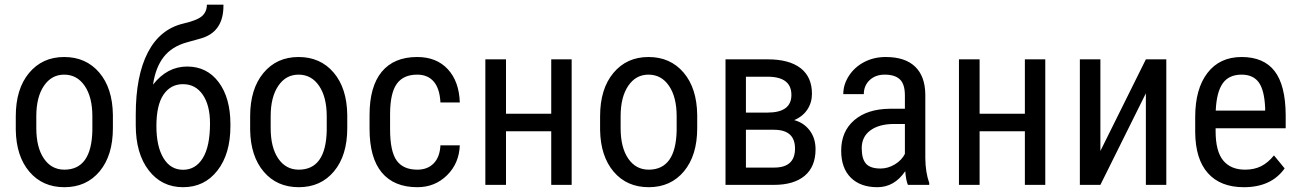

<svg xmlns="http://www.w3.org/2000/svg" viewBox="-20 -778 5470 808"><path d="M46.4 -288.6V-231C47.7 -157.1 66.8 -98.5 103.8 -55.2C140.7 -11.9 189.8 9.8 251 9.8C312.8 9.8 362.3 -12.5 399.4 -57.1C436.5 -101.7 455.1 -162.3 455.1 -238.8V-294.4C454.1 -369.6 435 -429 397.7 -472.7C360.4 -516.3 311.2 -538.1 250 -538.1C188.8 -538.1 139.6 -515.7 102.3 -470.9C65 -426.2 46.4 -365.4 46.4 -288.6ZM132.8 -238.8V-289.1C132.8 -342.8 143.5 -385.3 164.8 -416.7C186.1 -448.2 214.5 -463.9 250 -463.9C286.1 -463.9 314.9 -448.2 336.4 -416.7C357.9 -385.3 368.7 -342.6 368.7 -288.6V-229C366.4 -119 327.1 -64 251 -64C214.8 -64 186.1 -79.5 164.8 -110.6C143.5 -141.7 132.8 -184.4 132.8 -238.8Z M767.6 -498C711.6 -498 663.7 -472.7 624 -421.9C630.9 -469.7 645.8 -508.5 668.7 -538.1C691.7 -567.7 724.6 -588.4 767.6 -600.1L827.1 -616.7C885.1 -634 916 -674.8 919.9 -739.3L920.4 -758.3H850.6C850.6 -738.4 843.8 -722.5 830.3 -710.4C816.8 -698.4 791 -688 752.9 -679.2C686.8 -663.9 636.7 -623.5 602.5 -557.9C568.4 -492.3 551.3 -404.9 551.3 -295.9V-251.5C551.3 -171.7 569.5 -108.2 606 -61C642.4 -13.8 690.6 9.8 750.5 9.8C810.4 9.8 858.6 -13.6 895 -60.3C931.5 -107 949.7 -169.4 949.7 -247.6V-254.9C949.7 -328.8 933.3 -387.8 900.4 -431.9C867.5 -476 823.2 -498 767.6 -498ZM750 -423.8C785.2 -423.8 812.9 -409 833.3 -379.4C853.6 -349.8 863.8 -309.6 863.8 -258.8C863.8 -194.3 853.7 -145.7 833.5 -112.8C813.3 -79.9 785.6 -63.5 750.5 -63.5C715.3 -63.5 687.8 -79.8 668 -112.5C648.1 -145.3 638.2 -190.3 638.2 -247.6C638.2 -306.5 648.2 -350.6 668.2 -379.9C688.2 -409.2 715.5 -423.8 750 -423.8Z M1032.7 -288.6V-231C1034 -157.1 1053.1 -98.5 1090.1 -55.2C1127 -11.9 1176.1 9.8 1237.3 9.8C1299.2 9.8 1348.6 -12.5 1385.7 -57.1C1422.9 -101.7 1441.4 -162.3 1441.4 -238.8V-294.4C1440.4 -369.6 1421.3 -429 1384 -472.7C1346.8 -516.3 1297.5 -538.1 1236.3 -538.1C1175.1 -538.1 1125.9 -515.7 1088.6 -470.9C1051.4 -426.2 1032.7 -365.4 1032.7 -288.6ZM1119.1 -238.8V-289.1C1119.1 -342.8 1129.8 -385.3 1151.1 -416.7C1172.4 -448.2 1200.8 -463.9 1236.3 -463.9C1272.5 -463.9 1301.3 -448.2 1322.8 -416.7C1344.2 -385.3 1355 -342.6 1355 -288.6V-229C1352.7 -119 1313.5 -64 1237.3 -64C1201.2 -64 1172.4 -79.5 1151.1 -110.6C1129.8 -141.7 1119.1 -184.4 1119.1 -238.8Z M1736.3 -64C1696.6 -64 1667.6 -76.8 1649.2 -102.5C1630.8 -128.3 1621.6 -172.2 1621.6 -234.4V-301.8C1622.2 -359.4 1631.8 -400.8 1650.4 -426C1668.9 -451.3 1697.4 -463.9 1735.8 -463.9C1765.5 -463.9 1788.7 -454.1 1805.4 -434.6C1822.2 -415 1831.5 -385.7 1833.5 -346.7H1915C1913.1 -405.9 1896.2 -452.6 1864.5 -486.8C1832.8 -521 1789.9 -538.1 1735.8 -538.1C1670.4 -538.1 1620.6 -517.3 1586.4 -475.8C1552.2 -434.3 1535.2 -373.7 1535.2 -293.9V-235.8C1535.2 -154.5 1552.3 -93.2 1586.7 -52C1621 -10.8 1670.9 9.8 1736.3 9.8C1785.5 9.8 1827.1 -6.9 1861.1 -40.3C1895.1 -73.6 1913.1 -115.7 1915 -166.5H1833.5C1831.9 -133.6 1822.4 -108.3 1805.2 -90.6C1787.9 -72.8 1765 -64 1736.3 -64Z M2385.7 0V-528.3H2299.8V-299.3H2109.4V-528.3H2022.5V0H2109.4V-225.6H2299.8V0Z M2505.4 -288.6V-231C2506.7 -157.1 2525.8 -98.5 2562.7 -55.2C2599.7 -11.9 2648.8 9.8 2710 9.8C2771.8 9.8 2821.3 -12.5 2858.4 -57.1C2895.5 -101.7 2914.1 -162.3 2914.1 -238.8V-294.4C2913.1 -369.6 2894 -429 2856.7 -472.7C2819.4 -516.3 2770.2 -538.1 2709 -538.1C2647.8 -538.1 2598.6 -515.7 2561.3 -470.9C2524 -426.2 2505.4 -365.4 2505.4 -288.6ZM2591.8 -238.8V-289.1C2591.8 -342.8 2602.5 -385.3 2623.8 -416.7C2645.1 -448.2 2673.5 -463.9 2709 -463.9C2745.1 -463.9 2773.9 -448.2 2795.4 -416.7C2816.9 -385.3 2827.6 -342.6 2827.6 -288.6V-229C2825.4 -119 2786.1 -64 2710 -64C2673.8 -64 2645.1 -79.5 2623.8 -110.6C2602.5 -141.7 2591.8 -184.4 2591.8 -238.8Z M3033.2 0H3237.3C3293 0 3336 -12.8 3366.5 -38.3C3396.9 -63.9 3412.1 -101.1 3412.1 -149.9C3412.1 -180.8 3403.9 -207.2 3387.5 -229C3371 -250.8 3349.3 -265.3 3322.3 -272.5C3346.7 -282.9 3365.2 -297.9 3377.9 -317.4C3390.6 -336.9 3397 -358.9 3397 -383.3C3397 -430.5 3381 -466.5 3349.1 -491.2C3317.2 -516 3271 -528.3 3210.4 -528.3H3033.2ZM3119.1 -231.9H3237.3C3296.2 -231.9 3325.7 -205.6 3325.7 -152.8C3325.7 -99.4 3296.5 -72.8 3238.3 -72.8H3119.1ZM3119.1 -304.2V-455.1H3215.3C3278.8 -453.8 3310.5 -428.2 3310.5 -378.4C3310.5 -328.9 3276.9 -304.2 3209.5 -304.2Z M3800.8 0H3890.6V-7.8C3879.9 -37.8 3874.3 -73.1 3874 -113.8V-380.4C3873.4 -431.8 3859 -470.9 3830.8 -497.8C3802.7 -524.7 3761.6 -538.1 3707.5 -538.1C3674.3 -538.1 3644.2 -531.1 3617.2 -517.1C3590.2 -503.1 3568.7 -483.8 3552.7 -459.2C3536.8 -434.7 3528.8 -408.9 3528.8 -381.8H3615.2C3615.2 -405.6 3623.4 -425.2 3639.6 -440.7C3655.9 -456.1 3677.1 -463.9 3703.1 -463.9C3731.8 -463.9 3753.1 -457.2 3767.1 -443.8C3781.1 -430.5 3788.1 -408 3788.1 -376.5V-320.3H3724.6C3661.1 -319.7 3611.2 -303.5 3574.7 -272C3538.2 -240.4 3520 -197.8 3520 -144C3520 -95.2 3533.4 -57.4 3560.3 -30.5C3587.2 -3.7 3624.5 9.8 3672.4 9.8C3719.9 9.8 3759 -12.7 3789.6 -57.6C3791.8 -30.6 3795.6 -11.4 3800.8 0ZM3685.5 -68.8C3656.9 -68.8 3636.6 -75.6 3624.5 -89.1C3612.5 -102.6 3606.4 -124.3 3606.4 -154.3C3606.4 -186.2 3618.3 -211 3642.1 -228.8C3665.9 -246.5 3698.2 -255.7 3739.3 -256.3H3788.1V-130.4C3779.3 -112.8 3765.3 -98.1 3746.1 -86.4C3726.9 -74.7 3706.7 -68.8 3685.5 -68.8Z M4378.9 0V-528.3H4293V-299.3H4102.5V-528.3H4015.6V0H4102.5V-225.6H4293V0Z M4802.2 -528.3 4610.8 -142.6V-528.3H4524.4V0H4610.8L4802.2 -385.3V0H4888.2V-528.3Z M5214.8 9.8C5291.7 9.8 5348.8 -16.6 5386.2 -69.3L5341.3 -124C5324.4 -103.2 5306.2 -88 5286.9 -78.4C5267.5 -68.8 5245.1 -64 5219.7 -64C5179.7 -64 5149 -76.8 5127.7 -102.5C5106.4 -128.3 5095.7 -169.4 5095.7 -226.1V-238.3H5390.6V-294.9C5390 -378.3 5374.3 -439.6 5343.8 -479C5313.2 -518.4 5266.9 -538.1 5205.1 -538.1C5143.6 -538.1 5095.6 -515.7 5061.3 -470.9C5026.9 -426.2 5009.8 -364.4 5009.8 -285.6V-221.7C5010.4 -145.8 5028.3 -88.3 5063.5 -49.1C5098.6 -9.8 5149.1 9.8 5214.8 9.8ZM5205.1 -463.9C5237.3 -463.9 5261.3 -453.1 5277.1 -431.6C5292.9 -410.2 5301.9 -374.3 5304.2 -324.2V-312.5H5096.2C5098.5 -364.3 5108.2 -402.4 5125.5 -427C5142.7 -451.6 5169.3 -463.9 5205.1 -463.9Z"/></svg>

Font: Roboto Condensed
Style: Regular
Weight: 400
Designer: Google
Version: Version 2.134; 2016